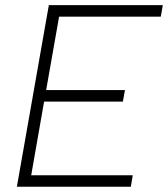

<svg xmlns="http://www.w3.org/2000/svg" viewBox="-20 -713 642 733"><path d="M44.4 0 158.7 -649.4 166.5 -693.4H601.6L593.8 -649.4H205.6L156.2 -369.1H457L449.2 -325.2H148.4L99.1 -43.9H486.8L479.5 0Z"/></svg>

Font: Cascadia Mono PL ExtraLight
Style: Italic
Weight: 200
Italic angle: -10°
Monospace: yes
Designer: Aaron Bell
Foundry: Saja Typeworks
Version: Version 2404.023; ttfautohint (v1.8.4)